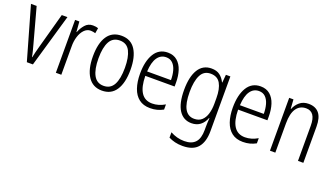

<svg xmlns="http://www.w3.org/2000/svg" viewBox="-69 -1110 3147 1816"><g transform="rotate(20 1504.5 -201.5)"><path d="M155 -51 3 -583H60L155 -234Q163 -204 171 -173.5Q179 -143 184 -113H187Q192 -137 199 -166.5Q206 -196 215 -227L313 -583H370L216 -51Z M625 -592Q638 -592 652 -590Q666 -588 678 -583L669 -530Q659 -533 647 -535.5Q635 -538 622 -538Q585 -538 557.5 -509.5Q530 -481 515.5 -434.5Q501 -388 502 -333V-51H447V-583H490L498 -480H501Q517 -523 547 -557.5Q577 -592 625 -592Z M1101 -318Q1101 -187 1053.5 -114Q1006 -41 912 -41Q820 -41 771.5 -114.5Q723 -188 723 -318Q723 -450 771 -521.5Q819 -593 913 -593Q1007 -593 1054 -520Q1101 -447 1101 -318ZM779 -318Q779 -208 811.5 -148.5Q844 -89 912 -89Q981 -89 1013 -147.5Q1045 -206 1045 -318Q1045 -424 1014.5 -484.5Q984 -545 913 -545Q843 -545 811 -486.5Q779 -428 779 -318Z M1379 -593Q1437 -593 1474.5 -560.5Q1512 -528 1529.5 -473.5Q1547 -419 1547 -354V-313H1252Q1253 -203 1290 -146Q1327 -89 1401 -89Q1465 -89 1528 -126V-74Q1499 -58 1467 -49.5Q1435 -41 1397 -41Q1329 -41 1285 -75Q1241 -109 1219.5 -171Q1198 -233 1198 -315Q1198 -442 1244 -517.5Q1290 -593 1379 -593ZM1379 -546Q1324 -546 1291.5 -499Q1259 -452 1254 -358H1494Q1494 -410 1482 -453Q1470 -496 1444.5 -521Q1419 -546 1379 -546Z M1819 -593Q1871 -593 1903 -568.5Q1935 -544 1955 -503H1958L1965 -583H2010V-32Q2010 75 1962 132.5Q1914 190 1808 190Q1766 190 1731.5 181.5Q1697 173 1667 158V104Q1700 122 1734.5 131.5Q1769 141 1808 141Q1882 141 1918.5 101Q1955 61 1955 -24V-55Q1955 -75 1956 -97Q1957 -119 1959 -144H1955Q1937 -96 1901.5 -68.5Q1866 -41 1814 -41Q1732 -41 1687 -110Q1642 -179 1642 -314Q1642 -447 1687 -520Q1732 -593 1819 -593ZM1827 -544Q1759 -544 1728.5 -483Q1698 -422 1698 -314Q1698 -200 1729.5 -144.5Q1761 -89 1824 -89Q1871 -89 1900 -115.5Q1929 -142 1942.5 -187Q1956 -232 1956 -288V-345Q1956 -438 1926 -491Q1896 -544 1827 -544Z M2313 -593Q2371 -593 2408.5 -560.5Q2446 -528 2463.5 -473.5Q2481 -419 2481 -354V-313H2186Q2187 -203 2224 -146Q2261 -89 2335 -89Q2399 -89 2462 -126V-74Q2433 -58 2401 -49.5Q2369 -41 2331 -41Q2263 -41 2219 -75Q2175 -109 2153.5 -171Q2132 -233 2132 -315Q2132 -442 2178 -517.5Q2224 -593 2313 -593ZM2313 -546Q2258 -546 2225.5 -499Q2193 -452 2188 -358H2428Q2428 -410 2416 -453Q2404 -496 2378.5 -521Q2353 -546 2313 -546Z M2796 -593Q2865 -593 2901.5 -549.5Q2938 -506 2938 -414V-51H2884V-404Q2884 -476 2859.5 -510.5Q2835 -545 2788 -545Q2725 -545 2690.5 -495.5Q2656 -446 2656 -345V-51H2602V-583H2645L2651 -491H2655Q2671 -533 2706.5 -563Q2742 -593 2796 -593Z"/></g></svg>

Font: Noto Sans Tamil UI Condensed Light
Style: Regular
Weight: 300
Width: 3
Designer: Jelle Bosma - Monotype Design Team
Foundry: Monotype Imaging Inc.
Version: Version 2.004; ttfautohint (v1.8.4.7-5d5b)